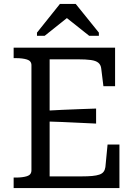

<svg xmlns="http://www.w3.org/2000/svg" viewBox="-20 -951 685 971"><path d="M584 -220V0H49V-53H60Q94 -53 116.5 -60Q139 -67 139 -90V-621Q139 -643 116.5 -650Q94 -657 60 -657H49V-710H562V-515H503L492 -604Q490 -623 477.5 -633.5Q465 -644 439.5 -647.5Q414 -651 374 -651H231V-59H394Q424 -59 446 -61Q468 -63 482.5 -68Q497 -73 504 -82.5Q511 -92 513 -106L524 -220ZM208 -391Q252 -394 295 -395.5Q338 -397 381 -399Q424 -401 466 -402V-326Q424 -328 381 -330Q338 -332 295 -334Q252 -336 208 -337ZM363 -931H283L167 -786V-770H206L349 -884L290 -882L431 -770H480V-786Z"/></svg>

Font: Roboto Serif 20pt SemiCondensed
Style: Regular
Weight: 400
Width: 4
Version: Version 1.008